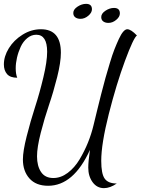

<svg xmlns="http://www.w3.org/2000/svg" viewBox="-20 -871 726 990"><path d="M582 75.2Q547.4 99.1 516.1 99.1Q480 99.1 457.5 68.4Q435.1 37.6 435.1 -6.8Q435.1 -38.1 443.8 -98.1Q359.4 86.9 228 86.9Q165.5 86.9 131.8 49.1Q98.1 11.2 98.1 -48.8Q98.1 -91.8 117.7 -168.9Q137.2 -246.1 160.6 -318.4Q184.1 -390.6 203.6 -472.2Q223.1 -553.7 223.1 -604Q223.1 -691.9 167 -691.9Q141.6 -691.9 120.4 -674.3Q99.1 -656.7 86.7 -629.6Q74.2 -602.5 67.6 -573.7Q61 -544.9 61 -519Q61 -489.7 68.8 -470.2Q32.7 -470.2 16.4 -489Q0 -507.8 0 -539.1Q0 -580.6 25.6 -622.3Q51.3 -664.1 96.2 -692.1Q141.1 -720.2 190.9 -720.2Q293.9 -720.2 293.9 -599.1Q293.9 -549.8 274.7 -473.1Q255.4 -396.5 232.4 -329.1Q209.5 -261.7 190.2 -186.5Q170.9 -111.3 170.9 -64.9Q170.9 -15.1 191.7 15.9Q212.4 46.9 254.9 46.9Q293.9 46.9 329.3 20.3Q364.7 -6.3 390.4 -49.3Q416 -92.3 433.6 -136Q451.2 -179.7 461.9 -224.1Q473.6 -272.5 481.2 -303.5Q488.8 -334.5 501.5 -385Q514.2 -435.5 523.9 -469.5Q533.7 -503.4 546.4 -546.1Q559.1 -588.9 570.1 -616.7Q581.1 -644.5 592.8 -669.9Q604.5 -695.3 615.5 -707.8Q626.5 -720.2 636.2 -720.2Q655.3 -720.2 686 -688Q668.5 -676.3 624.3 -556.9Q580.1 -437.5 541 -283.2Q502 -128.9 502 -42Q502 25.4 520 50.3Q538.1 75.2 582 75.2ZM395 -773.9Q378.9 -773.9 368.4 -781.5Q357.9 -789.1 357.9 -804.2Q357.9 -822.3 379.6 -836.7Q401.4 -851.1 423.8 -851.1Q454.1 -851.1 454.1 -823.2Q454.1 -805.7 435.3 -789.8Q416.5 -773.9 395 -773.9ZM539.1 -752.9Q522.9 -752.9 512.5 -760.5Q502 -768.1 502 -783.2Q502 -801.3 523.7 -815.7Q545.4 -830.1 567.9 -830.1Q598.1 -830.1 598.1 -801.8Q598.1 -784.2 579.3 -768.6Q560.5 -752.9 539.1 -752.9Z"/></svg>

Font: Dancing Script OT
Style: Regular
Weight: 400
Foundry: Pablo Impallari. www.impallari.com
Version: Version 1.000